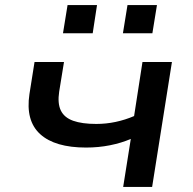

<svg xmlns="http://www.w3.org/2000/svg" viewBox="-20 -736 760 756"><path d="M465 0 495 -189Q458 -173 413 -164Q368 -155 319 -155Q196 -155 138 -208Q80 -261 96 -366L116 -492H232L213 -375Q206 -329 219.5 -301Q233 -273 268 -260.5Q303 -248 359 -248Q398 -248 435.5 -256Q473 -264 508 -279L541 -492H657L579 0ZM464 -605 482 -716H598L580 -605ZM228 -605 246 -716H362L345 -605Z"/></svg>

Font: Nunito Sans 10pt Expanded SemiBold
Style: Italic
Weight: 600
Width: 7
Italic angle: -9°
Designer: Vernon Adams
Foundry: Vernon Adams
Version: Version 3.101;gftools[0.9.27]